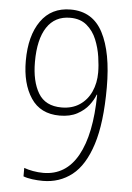

<svg xmlns="http://www.w3.org/2000/svg" viewBox="-53 -764 558 814"><g transform="rotate(5 226.0 -357.0)"><path d="M396 -408Q396 -257 366.5 -165Q337 -73 284 -31.5Q231 10 160 10Q138 10 115 7Q92 4 77 -2V-38Q93 -32 115 -28Q137 -24 159 -24Q255 -24 305.5 -114.5Q356 -205 358 -374H356Q348 -352 330 -328.5Q312 -305 281.5 -288.5Q251 -272 207 -272Q125 -272 84.5 -333Q44 -394 44 -491Q44 -598 88.5 -661Q133 -724 215 -724Q309 -724 352.5 -640.5Q396 -557 396 -408ZM216 -689Q151 -689 117 -637.5Q83 -586 83 -490Q83 -407 113 -357Q143 -307 212 -307Q257 -307 289 -328.5Q321 -350 337.5 -386.5Q354 -423 354 -468Q354 -497 348.5 -534.5Q343 -572 328.5 -607.5Q314 -643 286.5 -666Q259 -689 216 -689Z"/></g></svg>

Font: Noto Sans Gujarati UI Condensed ExtraLight
Style: Regular
Weight: 200
Width: 3
Designer: Jelle Bosma - Monotype Design Team, Universal Thirst
Foundry: Monotype Imaging Inc.
Version: Version 2.106; ttfautohint (v1.8.4.7-5d5b)